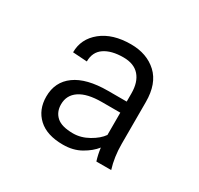

<svg xmlns="http://www.w3.org/2000/svg" viewBox="-93 -833 630 608"><g transform="rotate(30 221.5 -529.5)"><path d="M317.4 -344.7Q310.5 -366.7 307.6 -390.1Q291.5 -369.6 263.7 -353.8Q235.8 -337.9 198.7 -337.9Q139.6 -337.9 108.4 -366.9Q77.1 -396 77.1 -443.8Q77.1 -497.6 118.2 -527.3Q159.2 -557.1 237.8 -557.1H305.7V-586.9Q305.7 -627.9 285.9 -650.6Q266.1 -673.3 227.1 -673.3Q183.6 -673.3 158.2 -656Q132.8 -638.7 132.8 -604L80.6 -607.4Q80.6 -656.7 120.6 -689Q160.6 -721.2 227.1 -721.2Q285.6 -721.2 322.3 -687.3Q358.9 -653.3 358.9 -586.4V-433.1Q358.9 -385.7 371.6 -344.7ZM208.5 -384.8Q237.3 -384.8 264.9 -400.4Q292.5 -416 305.7 -435.1V-516.6H238.3Q185.1 -516.6 157.5 -498Q129.9 -479.5 129.9 -445.8Q129.9 -418 148.4 -401.4Q167 -384.8 208.5 -384.8Z"/></g></svg>

Font: Vazirmatn RD FD ExtraLight
Style: Regular
Weight: 200
Designer: Saber Rastikerdar
Foundry: Saber Rastikerdar
Version: Version 33.003